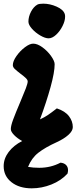

<svg xmlns="http://www.w3.org/2000/svg" viewBox="-44 -802 449 1047"><path d="M111 -684Q111 -711 125 -738Q139 -765 160 -777Q170 -782 192 -782Q228 -782 264.5 -766Q301 -750 309 -726Q311 -721 311 -711Q311 -688 297 -660Q283 -632 262 -612.5Q241 -593 221 -593Q202 -593 175.5 -608.5Q149 -624 130 -645.5Q111 -667 111 -684ZM170 113Q233 113 286 85Q306 87 316.5 98Q327 109 327 126Q327 135 324 145Q289 183 236.5 204Q184 225 129 225Q61 225 18.5 191.5Q-24 158 -24 104Q-24 63 3 27Q30 -9 77 -33Q51 -47 33 -65.5Q15 -84 15 -98Q15 -116 28 -151Q41 -186 67 -247Q87 -294 97 -320.5Q107 -347 107 -358Q107 -366 97.5 -375.5Q88 -385 69 -399Q47 -416 36.5 -426Q26 -436 26 -447Q26 -468 45.5 -496Q65 -524 91.5 -544Q118 -564 137 -564Q160 -564 187.5 -544Q215 -524 234.5 -496.5Q254 -469 254 -452Q254 -408 231.5 -326.5Q209 -245 174 -151Q198 -162 216 -174Q234 -186 266 -211Q311 -196 332 -168.5Q353 -141 353 -109Q353 -88 329 -66.5Q305 -45 266 -27Q202 2 165 31Q128 60 109 108Q136 113 170 113Z"/></svg>

Font: Mogra
Style: Regular
Weight: 400
Designer: Lipi Raval
Foundry: Lipi Raval
Version: Version 1.002;PS 1.002;hotconv 1.0.88;makeotf.lib2.5.647800;